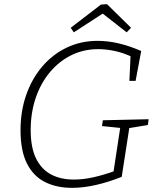

<svg xmlns="http://www.w3.org/2000/svg" viewBox="-20 -899 769 926"><path d="M328 7Q253 7 197 -21Q141 -49 110 -110.5Q79 -172 79 -271Q79 -363 106.5 -441.5Q134 -520 184 -578.5Q234 -637 302 -669.5Q370 -702 451 -702Q501 -702 553.5 -689.5Q606 -677 661 -653L634 -509H604L610 -636L618 -624Q576 -644 534 -653Q492 -662 454 -662Q383 -662 323.5 -632.5Q264 -603 220 -550Q176 -497 152 -426Q128 -355 128 -272Q128 -187 154 -134.5Q180 -82 226.5 -57.5Q273 -33 336 -33Q381 -33 430.5 -44Q480 -55 535 -75L526 -61L561 -291L570 -281L472 -291L476 -319L697 -324L693 -296L596 -280L605 -291L567 -46Q501 -20 441 -6.5Q381 7 328 7ZM336 -743 321 -765 467 -877 496 -879 612 -765 591 -743 463 -843H490Z"/></svg>

Font: Bitter Thin Light
Style: Italic
Weight: 300
Italic angle: -9°
Version: Version 2.002